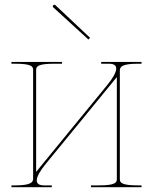

<svg xmlns="http://www.w3.org/2000/svg" viewBox="-20 -777 635 797"><path d="M354 -620 210 -755.5C207 -758.5 203 -757 201.5 -755.5C200 -754 197.5 -750 200.5 -747L347 -613ZM567.5 -520H400V-512.5H432C453.5 -512.5 462.5 -505 462.5 -492.5C462.5 -476.5 448 -451.5 424 -422.5L130 -63.5V-486.5C130 -501 136.5 -512.5 205 -512.5H237.5V-520H27.5V-512.5H42.5C111 -512.5 117.5 -501 117.5 -486.5V-36C117.5 -21.5 111 -7.5 42.5 -7.5H27.5V0H195V-7.5H163C141.5 -7.5 132.5 -15 132.5 -28C132.5 -44 147 -69 171 -98L465 -457V-33.5C465 -19 458.5 -7.5 390 -7.5H357.5V0H567.5V-7.5H552.5C484 -7.5 477.5 -19 477.5 -33.5V-484C477.5 -498.5 484 -512.5 552.5 -512.5H567.5Z"/></svg>

Font: Znikomit
Style: Regular
Weight: 100
Designer: gluk
Foundry: gluk
Version: Version 0.55